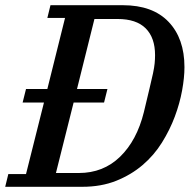

<svg xmlns="http://www.w3.org/2000/svg" viewBox="-46 -718 744 738"><path d="M-14 -49H54L123 -324H41L54 -376H136L204 -649H136L148 -698H426Q541 -698 602 -634Q663 -570 663 -460Q663 -420 654 -370.5Q645 -321 626 -270Q607 -219 576.5 -170Q546 -121 502 -83.5Q458 -46 400.5 -23Q343 0 270 0H-26ZM169 -53H257Q351 -53 415.5 -115.5Q480 -178 507 -287Q520 -342 528.5 -377Q537 -412 542 -435.5Q547 -459 548.5 -475Q550 -491 550 -506Q550 -573 514 -609Q478 -645 406 -645H317L250 -376H367L354 -324H237Z"/></svg>

Font: IBM Plex Serif Medm
Style: Italic
Weight: 500
Italic angle: -14°
Designer: Mike Abbink, Paul van der Laan, Pieter van Rosmalen
Foundry: Bold Monday
Version: Version 3.001